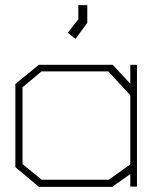

<svg xmlns="http://www.w3.org/2000/svg" viewBox="-20 -730 605 750"><path d="M489 -1V-50L418 0H132L40 -77V-402L132 -477H420L489 -403V-477H515V-1ZM489 -358 403 -451H142L68 -389V-89L143 -28H405L489 -88ZM245 -602 286 -655V-710H321V-641L275 -578Z"/></svg>

Font: Turret Road ExtraLight
Style: Regular
Weight: 275
Designer: Noponies
Foundry: Noponies
Version: Version 1.001; ttfautohint (v1.8)